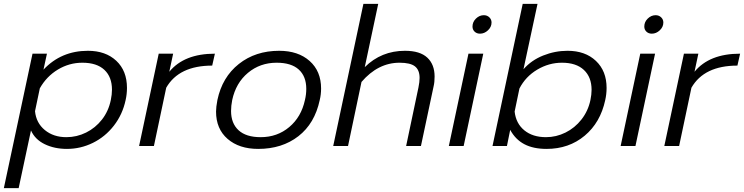

<svg xmlns="http://www.w3.org/2000/svg" viewBox="-47 -759 3867 998"><path d="M122 -480H197L179 -397Q271 -495 410 -495Q502 -495 557.5 -443Q613 -391 613 -302Q613 -270 606 -239Q590 -164 545 -106Q500 -48 436 -16.5Q372 15 301 15Q236 15 185.5 -9.5Q135 -34 114 -81L50 219H-27ZM529 -239Q535 -268 535 -293Q535 -359 495.5 -396Q456 -433 381 -433Q313 -433 254 -397.5Q195 -362 160 -300L135 -181Q141 -120 186 -83Q231 -46 298 -46Q352 -46 400.5 -70Q449 -94 483 -137.5Q517 -181 529 -239Z M778 -480H853L833 -386Q910 -480 1070 -480L1056 -418Q883 -418 817 -303L753 0H676Z M1076 -179Q1076 -202 1083 -239Q1108 -358 1194.5 -426.5Q1281 -495 1404 -495Q1503 -495 1562.5 -442Q1622 -389 1622 -299Q1622 -268 1615 -239Q1589 -117 1504 -51Q1419 15 1295 15Q1196 15 1136 -37Q1076 -89 1076 -179ZM1538 -239Q1545 -268 1545 -297Q1545 -362 1506 -397.5Q1467 -433 1391 -433Q1305 -433 1242 -380.5Q1179 -328 1160 -239Q1154 -209 1154 -182Q1154 -118 1193 -82Q1232 -46 1308 -46Q1394 -46 1456.5 -98.5Q1519 -151 1538 -239Z M1842 -739H1919L1849 -410Q1935 -495 2058 -495Q2136 -495 2174 -459.5Q2212 -424 2212 -361Q2212 -332 2207 -311L2141 0H2064L2128 -304Q2134 -333 2134 -354Q2134 -395 2110 -414Q2086 -433 2030 -433Q1918 -433 1832 -333L1762 0H1685Z M2409 -621Q2409 -645 2427 -662.5Q2445 -680 2468 -680Q2485 -680 2496.5 -669Q2508 -658 2508 -642Q2508 -619 2489.5 -601.5Q2471 -584 2448 -584Q2431 -584 2420 -594.5Q2409 -605 2409 -621ZM2388 -480H2465L2363 0H2286Z M2605 -84 2588 0H2513L2670 -739H2747L2674 -399Q2715 -446 2776.5 -470.5Q2838 -495 2903 -495Q2995 -495 3050.5 -442.5Q3106 -390 3106 -302Q3106 -270 3099 -239Q3074 -122 2992 -53.5Q2910 15 2794 15Q2725 15 2678.5 -9.5Q2632 -34 2605 -84ZM3022 -239Q3028 -268 3028 -292Q3028 -358 2988 -395.5Q2948 -433 2874 -433Q2806 -433 2745.5 -397Q2685 -361 2653 -299L2628 -179Q2635 -117 2678.5 -81.5Q2722 -46 2791 -46Q2844 -46 2892.5 -70Q2941 -94 2975.5 -138Q3010 -182 3022 -239Z M3302 -621Q3302 -645 3320 -662.5Q3338 -680 3361 -680Q3378 -680 3389.5 -669Q3401 -658 3401 -642Q3401 -619 3382.5 -601.5Q3364 -584 3341 -584Q3324 -584 3313 -594.5Q3302 -605 3302 -621ZM3281 -480H3358L3256 0H3179Z M3508 -480H3583L3563 -386Q3640 -480 3800 -480L3786 -418Q3613 -418 3547 -303L3483 0H3406Z"/></svg>

Font: Prompt Light
Style: Italic
Weight: 300
Italic angle: -12°
Designer: Katatrad Team
Foundry: CadsonDemak
Version: Version 1.000